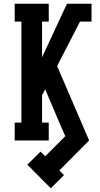

<svg xmlns="http://www.w3.org/2000/svg" viewBox="-20 -755 540 1032"><path d="M253 257 127 130 198 60 223 85 331 -23 304 -84 223 -275 206 -243V-96H242V0H59V-96H95V-639H59V-735H242V-639H206V-447L340 -735H472V-639H410L287 -400L459 0L299 161L324 186Z"/></svg>

Font: Iosevka Gothic
Style: Bold
Weight: 700
Monospace: yes
Designer: Belleve Invis
Foundry: Belleve Invis
Version: Version 15.5.1; ttfautohint (v1.8.4)